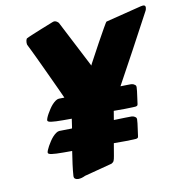

<svg xmlns="http://www.w3.org/2000/svg" viewBox="-82 -781 816 880"><g transform="rotate(-10 326.5 -341.5)"><path d="M213.4 -353.5Q203.1 -376 191.2 -402.1Q179.2 -428.2 166.7 -454.8Q154.3 -481.4 142.1 -507.6Q129.9 -533.7 119.4 -555.9Q108.9 -578.1 100.6 -595Q92.3 -611.8 87.9 -620.6L86.9 -624Q86.4 -625.5 86.4 -632.3Q86.4 -636.2 87.4 -640.9Q88.4 -645.5 91.3 -650.4Q94.7 -652.3 101.8 -655.5Q108.9 -658.7 118.4 -662.6Q127.9 -666.5 138.9 -671.1Q149.9 -675.8 161.1 -680.2L217.3 -702.6Q223.6 -705.6 229 -705.6Q232.9 -705.6 237.5 -703.4Q242.2 -701.2 248 -695.3L360.8 -476.6L363.8 -483.9L412.1 -573.2Q421.4 -589.8 430.4 -606Q439.5 -622.1 446.5 -634.8Q453.6 -647.5 458.5 -655.3Q463.4 -663.1 464.4 -663.1L631.8 -705.1Q637.7 -706.5 641.6 -706.5Q652.8 -706.5 652.8 -696.3Q652.3 -693.8 651.9 -689.7Q651.4 -685.5 648.9 -680.7L558.6 -512.2L475.6 -359.9Q492.7 -360.4 505.6 -360.6Q518.6 -360.8 524.4 -360.8Q530.8 -360.4 536.1 -358.4Q540.5 -356.4 544.2 -353.3Q547.9 -350.1 547.9 -343.8Q547.9 -337.4 546.4 -324.7Q544.9 -312 543 -299.3L538.6 -266.6Q538.1 -263.7 537.4 -261.7Q536.6 -259.8 534.2 -258.3Q531.7 -256.8 527.1 -256.1Q522.5 -255.4 514.6 -255.4Q499 -254.4 477.8 -254.4Q456.5 -254.4 425.8 -254.4L418.9 -212.9Q448.7 -213.9 470.7 -214.4Q492.7 -214.8 501 -214.8Q507.3 -214.4 512.7 -212.4Q517.1 -210.4 520.8 -207.3Q524.4 -204.1 524.4 -197.8Q524.4 -191.4 522.9 -178.7Q521.5 -166 519.5 -153.3L515.1 -120.6Q514.6 -117.7 513.9 -115.7Q513.2 -113.8 510.7 -112.3Q508.3 -110.8 503.7 -110.1Q499 -109.4 491.2 -109.4Q475.6 -108.4 453.9 -108.4Q432.1 -108.4 400.4 -108.4L390.6 -50.8Q389.2 -42.5 387.9 -37.4Q386.7 -32.2 385 -28.6Q383.3 -24.9 380.6 -22.5Q377.9 -20 373.5 -17.6L244.6 16.1Q236.8 20 228.3 22.5Q219.7 24.9 211.9 24.9Q203.6 24.9 197.8 21.2Q191.9 17.6 191.9 9.3V7.3Q193.4 -16.1 197.3 -45.9Q201.2 -75.7 206.1 -106.4H166Q128.9 -106.4 111.6 -108.9Q94.2 -111.3 94.2 -118.2Q94.2 -122.1 97.4 -130.1Q100.6 -138.2 106 -147.7Q111.3 -157.2 118.2 -167.7Q125 -178.2 132.8 -186.8Q140.6 -195.3 148.7 -200.9Q156.7 -206.5 164.1 -207L223.1 -208Q223.1 -210.9 224.1 -211.9L230 -252.4H189.5Q152.3 -252.4 135 -254.9Q117.7 -257.3 117.7 -264.2Q117.7 -268.1 120.8 -276.1Q124 -284.2 129.4 -293.7Q134.8 -303.2 141.6 -313.7Q148.4 -324.2 156.2 -332.8Q164.1 -341.3 172.1 -346.9Q180.2 -352.5 187.5 -353Z"/></g></svg>

Font: Carter One
Style: Regular
Weight: 400
Designer: vernon adams
Foundry: vernon adams
Version: Version 1.000